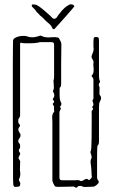

<svg xmlns="http://www.w3.org/2000/svg" viewBox="-20 -874 532 898"><path d="M330 1Q326 -2 319 -1.5Q312 -1 306 -1Q263 0 251 0Q239 0 236 -4Q232 -10 229.5 -16Q227 -22 225 -28Q225 -30 225 -37Q225 -44 225 -69Q225 -94 225 -150Q225 -206 225 -305Q225 -310 224.5 -315.5Q224 -321 224 -326Q224 -333 226 -339.5Q228 -346 233 -351Q234 -353 233.5 -355.5Q233 -358 233 -359Q232 -365 233 -371Q234 -377 230 -381Q224 -388 229 -391.5Q234 -395 233 -400Q232 -404 228.5 -406Q225 -408 228 -412Q234 -421 234 -428.5Q234 -436 229 -444Q226 -447 228 -450Q232 -455 232 -465Q232 -475 231 -484Q230 -493 230 -494Q230 -499 231 -501Q233 -504 233 -518.5Q233 -533 233 -568.5Q233 -604 233 -666Q233 -677 221 -677H166Q161 -674 141.5 -672.5Q122 -671 103.5 -671.5Q85 -672 82 -673Q78 -676 76.5 -674Q75 -672 74 -670V-350Q74 -345 74 -335.5Q74 -326 67 -319Q66 -318 65.5 -308Q65 -298 70 -294Q78 -287 69 -278Q62 -268 70 -256Q82 -241 70 -226Q61 -214 69 -205Q74 -200 74 -194.5Q74 -189 74 -184Q73 -180 70.5 -177Q68 -174 68 -170Q68 -166 72 -161Q76 -156 74 -154Q73 -149 69.5 -143.5Q66 -138 67 -133Q69 -129 72.5 -124Q76 -119 74 -113Q74 -91 73.5 -85Q73 -79 73 -79.5Q73 -80 73.5 -78Q74 -76 75 -61Q75 -48 69 -36Q67 -32 71 -26Q75 -20 75 -14Q74 -5 70.5 -2.5Q67 0 50 0Q46 0 44 -4.5Q42 -9 42 -13Q42 -19 41.5 -25.5Q41 -32 41 -38Q41 -61 41 -109Q41 -157 40.5 -220Q40 -283 40 -349Q40 -411 40 -469.5Q40 -528 40 -575.5Q40 -623 40.5 -652Q41 -681 41 -683Q41 -690 49 -696Q58 -701 67 -703.5Q76 -706 86 -706Q91 -706 96 -706Q101 -706 106 -704Q119 -699 132 -699.5Q145 -700 158 -704Q162 -706 166.5 -707Q171 -708 174 -706Q182 -702 190.5 -700.5Q199 -699 207 -699Q213 -699 225.5 -700Q238 -701 247 -699Q255 -699 258 -691Q261 -685 264 -679.5Q267 -674 267 -667Q266 -621 266 -575Q266 -529 266 -483Q266 -477 265 -472Q264 -467 259 -463Q258 -427 259.5 -414Q261 -401 266 -393Q268 -391 267 -386Q266 -381 264 -379Q259 -375 262.5 -370.5Q266 -366 264 -364Q262 -360 260 -356Q258 -352 258 -347V-43Q258 -31 270 -31H332Q338 -31 343 -31.5Q348 -32 352 -30Q357 -26 363.5 -28Q370 -30 375 -34Q379 -36 382.5 -37Q386 -38 390 -36Q392 -35 394.5 -32.5Q397 -30 400 -34Q411 -43 409.5 -49.5Q408 -56 408 -66Q408 -83 405 -103Q402 -123 406 -130Q411 -137 406.5 -150Q402 -163 403 -164Q406 -168 407 -181.5Q408 -195 408.5 -231.5Q409 -268 409 -339Q409 -344 408.5 -350Q408 -356 413 -360Q418 -365 413 -369.5Q408 -374 415 -378Q419 -386 414.5 -396Q410 -406 417 -411V-498Q418 -506 411 -515Q406 -518 410 -522Q415 -527 416.5 -533.5Q418 -540 418 -546Q418 -558 417 -563Q416 -568 417 -580Q419 -587 413.5 -595Q408 -603 408 -610Q410 -618 414 -627Q418 -636 418 -644Q417 -649 417 -656Q417 -663 417 -667Q417 -674 417 -680.5Q417 -687 418 -693Q418 -698 421.5 -699.5Q425 -701 429 -701Q441 -701 442 -694Q443 -688 443 -681.5Q443 -675 443 -668V-520Q443 -515 443.5 -509Q444 -503 446 -498Q450 -492 445 -486Q439 -477 445 -468Q446 -468 445.5 -455Q445 -442 445 -441Q445 -438 445 -435.5Q445 -433 446 -431Q458 -417 449 -403Q445 -396 444 -389.5Q443 -383 443 -375V-211Q443 -207 442 -202Q441 -197 436 -192Q435 -191 434.5 -174.5Q434 -158 434 -134.5Q434 -111 434 -87Q434 -63 434 -46Q434 -35 440 -29Q442 -27 442 -22Q441 -16 431.5 -8.5Q422 -1 416 -1Q388 0 378.5 0.5Q369 1 363 -3Q361 -5 357.5 -4.5Q354 -4 351 -4Q346 -5 341.5 1Q337 7 330 1ZM306 -853Q313 -855 318 -853Q320 -853 323 -850.5Q326 -848 328 -846Q329 -845 319 -833.5Q309 -822 294 -804.5Q279 -787 263.5 -770Q248 -753 237 -741Q235 -737 231 -737.5Q227 -738 225 -742Q221 -753 213 -760Q205 -767 197 -774Q190 -780 186.5 -784.5Q183 -789 175 -796Q169 -799 163 -806.5Q157 -814 152 -817Q148 -824 142 -830.5Q136 -837 130 -843Q126 -852 132 -853Q138 -854 146 -852Q151 -852 162.5 -844Q174 -836 187.5 -824.5Q201 -813 212 -803Q223 -793 227 -788Q232 -786 234 -786Q236 -786 242 -789Q244 -790 247.5 -795.5Q251 -801 253 -804Q255 -806 261.5 -814.5Q268 -823 270 -825Q273 -829 282.5 -837.5Q292 -846 306 -853Z"/></svg>

Font: Sankofa Display
Style: Regular
Weight: 400
Designer: Batsirai Madzonga
Foundry: Batsirai Madzonga
Version: Version 1.000; ttfautohint (v1.8.4.7-5d5b)